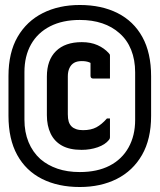

<svg xmlns="http://www.w3.org/2000/svg" viewBox="-20 -735 640 770"><path d="M300 -715Q387 -715 451.5 -682.5Q516 -650 551 -586.5Q586 -523 586 -429V-270Q586 -177 549.5 -113.5Q513 -50 448.5 -17.5Q384 15 300 15Q213 15 148.5 -17.5Q84 -50 49 -113.5Q14 -177 14 -271V-430Q14 -524 50.5 -587Q87 -650 151.5 -682.5Q216 -715 300 -715ZM300 -655Q231 -655 181 -629.5Q131 -604 104.5 -557Q78 -510 78 -446V-255Q78 -205 94.5 -165Q111 -125 142 -97Q171 -72 210.5 -58.5Q250 -45 300 -45Q370 -45 419.5 -70.5Q469 -96 495.5 -143.5Q522 -191 522 -254V-445Q522 -495 506 -535Q490 -575 459 -602Q430 -628 390 -641.5Q350 -655 300 -655ZM308 -566Q344 -566 371 -554Q398 -542 416 -522Q419 -519 420 -517Q421 -515 421 -511Q421 -488 421 -465.5Q421 -443 421 -420Q404 -420 387.5 -420Q371 -420 354 -420Q348 -420 345.5 -423Q343 -426 343 -431Q343 -451 343 -471Q343 -491 343 -512L360 -468Q349 -481 337 -485.5Q325 -490 308 -490Q289 -490 277 -483Q265 -476 258.5 -462Q252 -448 252 -429V-277Q252 -259 255.5 -247.5Q259 -236 267 -228Q274 -221 285.5 -217Q297 -213 313 -213Q345 -213 366.5 -224.5Q388 -236 409 -260H421Q421 -241 421 -222.5Q421 -204 421 -186Q421 -181 420 -179Q419 -177 417 -174Q402 -155 372 -144.5Q342 -134 307 -134Q259 -134 228.5 -151Q198 -168 183 -199.5Q168 -231 168 -273V-428Q168 -494 204.5 -530Q241 -566 308 -566Z"/></svg>

Font: Recursive Monospace
Style: Bold
Weight: 700
Version: Version 1.047